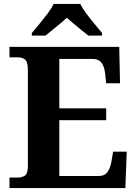

<svg xmlns="http://www.w3.org/2000/svg" viewBox="-20 -951 693 971"><path d="M28 0V-53H70Q91 -53 106 -63Q121 -73 121 -113V-596Q121 -639 106.5 -650Q92 -661 70 -661H28V-714H583L587 -530H517L512 -577Q508 -614 493.5 -633.5Q479 -653 448 -653H280V-403H517V-343H280V-61H480Q510 -61 524.5 -82.5Q539 -104 544 -137L552 -184H621L614 0ZM141 -784Q157 -803 178.5 -829Q200 -855 220.5 -882Q241 -909 251 -931H386Q397 -909 417 -882Q437 -855 459 -829Q481 -803 496 -784V-771H427Q413 -782 393 -798Q373 -814 353 -831Q333 -848 318 -861Q296 -841 263.5 -814.5Q231 -788 210 -771H141Z"/></svg>

Font: Noto Serif Bengali
Style: Bold
Weight: 700
Designer: Juan Bruce, Universal Thirst, Indian Type Foundry and the Monotype Design Team.
Foundry: Monotype Imaging Inc.
Version: Version 2.003; ttfautohint (v1.8.4.7-5d5b)